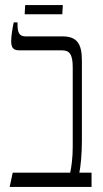

<svg xmlns="http://www.w3.org/2000/svg" viewBox="-20 -735 406 755"><path d="M77 -679H225L227 -715H79ZM18 0H340V-56H292C297 -79 302 -129 302 -181V-498C302 -565 281 -592 225 -592H79C56 -592 49 -608 49 -636V-647H34C29 -625 24 -592 24 -575C24 -549 30 -537 57 -537H224C253 -537 266 -522 266 -470V-157C266 -115 261 -79 256 -56H30Z"/></svg>

Font: Noto Serif Hebrew ExtraCondensed Light
Style: Regular
Weight: 300
Width: 2
Designer: Monotype Design Team
Foundry: Monotype Imaging Inc.
Version: Version 2.004